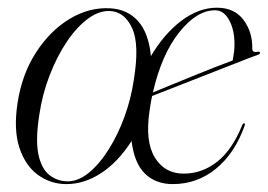

<svg xmlns="http://www.w3.org/2000/svg" viewBox="-20 -458 678 486"><path d="M259 -437Q303 -434.5 329.8 -404.2Q356.5 -374 362 -316Q395.5 -372.5 439.2 -405.5Q483 -438.5 529 -438.5Q573.5 -438.5 596.5 -407.5Q619.5 -376.5 618.5 -335Q618.5 -324 632 -327Q637 -328 638 -325Q639 -322 634.5 -320Q629.5 -318.5 606.5 -309.5Q583.5 -300.5 550.2 -287.5Q517 -274.5 481.2 -260.5Q445.5 -246.5 414.2 -234.2Q383 -222 365 -215Q361 -196.5 358.5 -177Q347 -100 372 -59.2Q397 -18.5 445 -18.5Q491 -18.5 529.2 -48.2Q567.5 -78 593 -141Q595 -146 598 -146Q601.5 -145.5 599 -139Q574 -69.5 526.5 -30.8Q479 8 417 8Q374.5 8 347.2 -18.2Q320 -44.5 313 -101Q279 -48 236.2 -20Q193.5 8 148 8Q108.5 8 76.5 -15Q44.5 -38 29.2 -83.8Q14 -129.5 24.5 -198Q36 -271.5 71.8 -326.2Q107.5 -381 156.8 -410.5Q206 -440 259 -437ZM524.5 -432Q478 -432 433.5 -376Q389 -320 367 -224Q384 -231 410.8 -242Q437.5 -253 467 -265Q496.5 -277 523.8 -287.8Q551 -298.5 569 -305Q571 -316 572.2 -325Q573.5 -334 573.5 -344Q574 -381.5 560.2 -406.8Q546.5 -432 524.5 -432ZM151.5 1Q178.5 1 205.2 -21Q232 -43 255.2 -80Q278.5 -117 295 -162.2Q311.5 -207.5 318.5 -254.5Q333.5 -344.5 314.8 -386Q296 -427.5 260 -430Q232 -432 203.2 -411Q174.5 -390 149.2 -352.5Q124 -315 105.5 -267Q87 -219 79.5 -167.5Q69.5 -104 77.2 -67.2Q85 -30.5 105.2 -14.8Q125.5 1 151.5 1Z"/></svg>

Font: Fraunces 144pt Light
Style: Italic
Weight: 300
Italic angle: -16°
Version: Version 1.000;[0bf87f6ff]